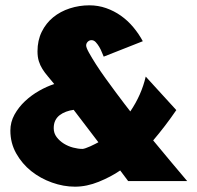

<svg xmlns="http://www.w3.org/2000/svg" viewBox="-20 -681 740 722"><path d="M184 -365Q171 -381 159.5 -394.5Q148 -408 139.5 -421.5Q131 -435 126 -451Q121 -467 121 -488Q121 -529 137 -561.5Q153 -594 180 -616Q207 -638 242.5 -649.5Q278 -661 316 -661Q349 -661 379 -650.5Q409 -640 434.5 -622Q460 -604 481 -579Q502 -554 517 -526L370 -468Q367 -474 363 -484.5Q359 -495 353 -505Q347 -515 340 -522.5Q333 -530 324 -530Q316 -530 310 -524Q304 -518 304 -510Q304 -502 314.5 -483Q325 -464 341 -439Q357 -414 376.5 -387Q396 -360 414.5 -335Q433 -310 448 -290.5Q463 -271 470 -262Q512 -324 528 -393L643 -267Q602 -207 556 -153Q588 -114 620 -76L684 0H462L432 -40Q397 -16 351.5 2.5Q306 21 262 21Q219 21 175.5 5.5Q132 -10 97.5 -37.5Q63 -65 41 -104Q19 -143 19 -190Q19 -222 34.5 -250Q50 -278 74 -300.5Q98 -323 127 -339.5Q156 -356 184 -365ZM257 -268Q242 -266 228.5 -261Q215 -256 204.5 -248Q194 -240 188 -228Q182 -216 182 -199Q182 -180 193 -165.5Q204 -151 220 -141Q236 -131 255 -126Q274 -121 290 -121Q294 -121 302.5 -124Q311 -127 320 -131Q329 -135 337.5 -139.5Q346 -144 350 -146Z"/></svg>

Font: CAT Rhythmus
Style: Regular
Weight: 400
Designer: Peter Wiegel nach alter Vorlage
Foundry: Peter Wiegel
Version: 1.000